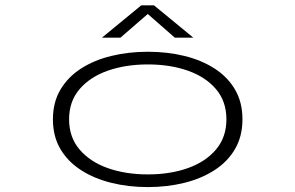

<svg xmlns="http://www.w3.org/2000/svg" viewBox="-20 -712 1140 742"><path d="M551.5 11Q476 11 409.8 -5.5Q343.5 -22 292.8 -54.8Q242 -87.5 213.2 -136.5Q184.5 -185.5 184.5 -251Q184.5 -316.5 213.5 -365.5Q242.5 -414.5 293 -447Q343.5 -479.5 410 -495.8Q476.5 -512 551.5 -512Q626.5 -512 692.8 -495.8Q759 -479.5 809.5 -447Q860 -414.5 888.5 -365.5Q917 -316.5 917 -251Q917 -185.5 888.5 -136.5Q860 -87.5 809.5 -54.8Q759 -22 692.8 -5.5Q626.5 11 551.5 11ZM551.5 -38Q638 -38 706.5 -62.5Q775 -87 815 -134.5Q855 -182 855 -251Q855 -320 815 -367.2Q775 -414.5 706.2 -438.8Q637.5 -463 551.5 -463Q465.5 -463 396.5 -438.8Q327.5 -414.5 287.2 -367.2Q247 -320 247 -251Q247 -182 287.2 -134.5Q327.5 -87 396.2 -62.5Q465 -38 551.5 -38ZM374 -566.5 526 -691.5H575L727 -566.5H655.5L551 -658L445.5 -566.5Z"/></svg>

Font: Trispace Expanded ExtraLight
Style: Regular
Weight: 200
Width: 7
Designer: Tyler Finck
Foundry: Etcetera Type Company
Version: Version 1.210; ttfautohint (v1.8.3)